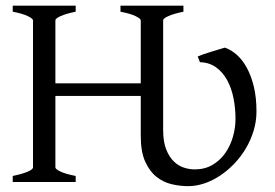

<svg xmlns="http://www.w3.org/2000/svg" viewBox="-20 -635 958 670"><path d="M24.4 0V-21Q57.6 -27.8 76.4 -35.9Q95.2 -43.9 95.2 -50.8V-564Q95.2 -569.8 77.4 -578.6Q59.6 -587.4 24.4 -594.2V-615.2H244.1V-594.2Q210.9 -587.4 192.1 -579.1Q173.3 -570.8 173.3 -564V-344.2H471.2V-564Q471.2 -569.8 453.4 -578.6Q435.5 -587.4 400.4 -594.2V-615.2H620.1V-594.2Q586.9 -587.4 568.1 -579.1Q549.3 -570.8 549.3 -564V-181.6Q549.3 -140.6 559.8 -114Q570.3 -87.4 586.4 -71.8Q602.5 -56.2 621.8 -50Q641.1 -43.9 659.2 -43.9Q694.8 -43.9 721.4 -59.6Q748 -75.2 765.9 -100.6Q783.7 -126 792.7 -157.2Q801.8 -188.5 801.8 -220.2Q801.8 -257.8 794.7 -293Q787.6 -328.1 772.5 -355.7Q757.3 -383.3 733.9 -400.1Q710.4 -417 677.7 -418L669.9 -438Q677.7 -441.4 690.4 -445.8Q703.1 -450.2 716.8 -454.3Q730.5 -458.5 743.4 -462.4Q756.3 -466.3 764.6 -468.8Q785.6 -461.9 805.7 -444.3Q825.7 -426.8 841.1 -398.9Q856.4 -371.1 865.7 -333Q875 -294.9 875 -246.1Q875 -211.9 865.2 -179.4Q855.5 -147 838.4 -117.9Q821.3 -88.9 798.3 -64.7Q775.4 -40.5 748.8 -22.7Q722.2 -4.9 693.4 4.9Q664.6 14.6 636.2 14.6Q608.4 14.6 579.1 7.8Q549.8 1 525.9 -18.1Q502 -37.1 486.6 -71.3Q471.2 -105.5 471.2 -160.6V-300.3H173.3V-50.8Q173.3 -44.9 190.9 -36.4Q208.5 -27.8 244.1 -21V0Z"/></svg>

Font: Gentium Unicode
Style: Regular
Weight: 400
Version: Version 1.009